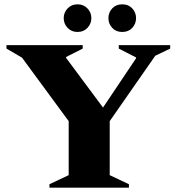

<svg xmlns="http://www.w3.org/2000/svg" viewBox="-20 -869 818 889"><path d="M209 0V-16L298 -58V-308L82 -602L10 -644V-660H363V-644L286 -605V-601L457 -371L610 -599V-603L530 -644V-660H768V-644L699 -611L488 -308V-58L577 -16V0ZM339 -721Q311 -721 293 -740Q275 -759 275 -785Q275 -811 293 -830Q311 -849 339 -849Q367 -849 385 -830Q403 -811 403 -785Q403 -759 385 -740Q367 -721 339 -721ZM546 -721Q517 -721 499.5 -740Q482 -759 482 -785Q482 -811 499.5 -830Q517 -849 546 -849Q575 -849 592.5 -830Q610 -811 610 -785Q610 -759 592.5 -740Q575 -721 546 -721Z"/></svg>

Font: Spectral SC ExtraBold
Style: Regular
Weight: 800
Designer: Jean-Baptiste Levee
Foundry: Production Type
Version: Version 2.001